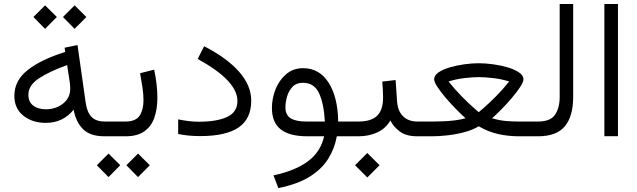

<svg xmlns="http://www.w3.org/2000/svg" viewBox="-20 -685 3204 965"><path d="M355 -658.2 414.1 -599.6 355 -540 296.4 -599.6ZM206.5 -658.2 265.6 -599.6 206.5 -540 147.9 -599.6ZM504.4 0Q433.6 0 397.5 -35.9Q361.3 -71.8 350.1 -133.8Q296.9 -67.4 210.4 -67.4Q143.1 -67.4 97.7 -103.3Q52.2 -139.2 52.2 -203.6Q52.2 -280.8 120.1 -333.7Q188 -386.7 307.6 -423.8L304.7 -445.3L369.6 -458.5L411.1 -166Q418 -120.1 440.4 -97.2Q462.9 -74.2 505.9 -74.2H524.9V0ZM333 -238.3Q333 -254.4 331.1 -268.1L317.4 -357.9Q229 -326.2 175.8 -291.3Q122.6 -256.3 122.6 -208.5Q122.6 -172.9 147 -154.3Q171.4 -135.7 211.4 -135.7Q242.7 -135.7 270.5 -148.2Q298.3 -160.6 315.7 -183.6Q333 -206.5 333 -238.3Z M504.4 -74.2H610.4Q662.6 -74.2 681.9 -104Q701.2 -133.8 701.2 -181.6Q701.2 -211.4 695.8 -246.8Q690.4 -282.2 684.1 -316.9L754.9 -335Q771 -258.8 771 -193.8Q771 -136.7 755.6 -93Q740.2 -49.3 705.1 -24.7Q669.9 0 611.3 0H504.4ZM673.8 86.9 732.9 145.5 673.8 205.1 615.2 145.5ZM525.4 86.9 584.5 145.5 525.4 205.1 466.8 145.5Z M979 -73.2Q1070.3 -73.2 1121.8 -97.4Q1173.3 -121.6 1173.3 -177.7Q1173.3 -279.3 973.6 -388.7L1005.9 -452.6Q1121.1 -393.6 1181.9 -324.2Q1242.7 -254.9 1242.7 -179.2Q1242.7 -87.4 1179 -44.2Q1115.2 -1 986.3 -1Q924.3 -1 875.5 -11.7V-85Q934.1 -73.2 979 -73.2Z M1503.4 -342.3Q1585.4 -342.3 1631.8 -269Q1678.2 -195.8 1679.7 -74.2H1745.6V0H1672.9Q1662.1 60.5 1630.1 112.3Q1598.1 164.1 1537.4 202.4Q1476.6 240.7 1378.9 260.3L1354.5 196.3Q1463.9 173.3 1527.8 125.7Q1591.8 78.1 1608.9 0H1524.4Q1436 0 1391.4 -34.4Q1346.7 -68.8 1346.7 -142.6Q1346.7 -189.9 1364.7 -235.8Q1382.8 -281.7 1418 -312Q1453.1 -342.3 1503.4 -342.3ZM1519.5 -74.2H1612.8Q1607.9 -164.1 1583.5 -216.6Q1559.1 -269 1502.4 -269Q1469.2 -269 1450 -248.5Q1430.7 -228 1422.6 -199.2Q1414.6 -170.4 1414.6 -145.5Q1414.6 -106.9 1440.7 -90.6Q1466.8 -74.2 1519.5 -74.2Z M1725.6 -74.2H1782.2Q1845.2 -74.2 1875.2 -103Q1905.3 -131.8 1905.3 -194.8Q1905.3 -216.8 1904.1 -236.6Q1902.8 -256.3 1901.4 -274.9L1968.3 -282.7L1975.6 -176.3Q1979 -126.5 2006.1 -100.3Q2033.2 -74.2 2077.6 -74.2H2092.3V0H2076.7Q2022.5 0 1990 -23.7Q1957.5 -47.4 1941.9 -79.6Q1918.5 -38.6 1875.7 -19.3Q1833 0 1782.2 0H1725.6ZM1826.2 84 1887.7 145.5 1826.2 207 1764.6 145.5Z M2386.2 -367.2Q2419.9 -367.2 2459 -361.8Q2498 -356.4 2532.5 -346.2Q2566.9 -335.9 2588.9 -320.8Q2610.8 -305.7 2610.8 -286.6Q2610.8 -272.9 2594 -247.1Q2577.1 -221.2 2551.5 -191.4Q2525.9 -161.6 2499.3 -134.5Q2472.7 -107.4 2453.1 -90.8Q2489.7 -79.6 2522.5 -76.9Q2555.2 -74.2 2587.9 -74.2H2664.6V0H2588.4Q2534.7 0 2484.1 -11.2Q2433.6 -22.5 2386.2 -50.3Q2355.5 -31.7 2314.2 -20.8Q2272.9 -9.8 2230.2 -4.9Q2187.5 0 2151.4 0H2072.8V-74.2H2151.9Q2174.3 -74.2 2204.1 -75.2Q2233.9 -76.2 2264.6 -79.8Q2295.4 -83.5 2319.8 -90.8Q2300.3 -107.9 2273.7 -135Q2247.1 -162.1 2221.4 -191.9Q2195.8 -221.7 2179 -247.3Q2162.1 -272.9 2162.1 -286.6Q2162.1 -306.2 2183.8 -321Q2205.6 -335.9 2240 -346.2Q2274.4 -356.4 2313.2 -361.8Q2352.1 -367.2 2386.2 -367.2ZM2386.2 -297.4Q2357.4 -297.4 2314.5 -292.5Q2271.5 -287.6 2234.4 -275.4Q2267.1 -234.4 2301.3 -200Q2335.4 -165.5 2359.6 -144.3Q2383.8 -123 2386.2 -121.1Q2388.7 -123 2413.3 -144.5Q2438 -166 2472.4 -200.4Q2506.8 -234.9 2539.1 -275.4Q2502 -287.6 2458.7 -292.5Q2415.5 -297.4 2386.2 -297.4Z M2645 -74.2H2684.6Q2747.1 -74.2 2770 -108.9Q2793 -143.6 2793 -197.8V-665H2860.8V-198.2Q2860.8 -100.1 2818.8 -50Q2776.9 0 2684.1 0H2645Z M3085.9 -665V-0.5H3017.6V-665Z"/></svg>

Font: Vazirmatn UI FD Light
Style: Regular
Weight: 300
Designer: Saber Rastikerdar
Foundry: Saber Rastikerdar
Version: Version 33.003